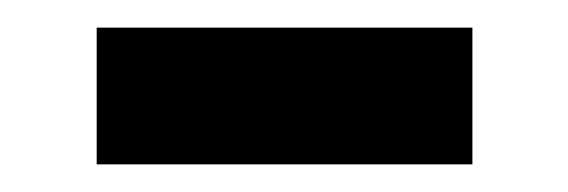

<svg xmlns="http://www.w3.org/2000/svg" viewBox="-20 -361 411 139"><path d="M50 -242V-341H322V-242Z"/></svg>

Font: Literata 7pt SemiBold
Style: Regular
Weight: 600
Designer: Latin by Veronika Burian and Jose Scaglione. Greek by Irene Vlachou. Cyrillic by Vera Evstafieva.
Foundry: TypeTogether
Version: Version 3.002